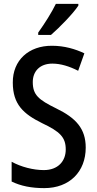

<svg xmlns="http://www.w3.org/2000/svg" viewBox="-20 -960 500 990"><path d="M384 -931V-940H268C246 -895 212 -841 177 -792V-780H243C287 -818 358 -891 384 -931ZM422 -199C422 -297 371 -352 270 -401C178 -446 149 -471 149 -537C149 -592 185 -632 250 -632C293 -632 338 -618 383 -595L415 -685C369 -707 312 -724 249 -724C128 -725 45 -649 46 -534C46 -421 102 -372 197 -325C290 -281 319 -252 319 -189C319 -129 279 -83 206 -83C152 -83 89 -99 40 -126V-24C87 -1 142 10 208 10C339 10 422 -75 422 -199Z"/></svg>

Font: Noto Sans Devanagari Condensed Medium
Style: Regular
Weight: 500
Width: 3
Designer: Jelle Bosma - Monotype Design Team
Foundry: Monotype Imaging Inc.
Version: Version 2.004